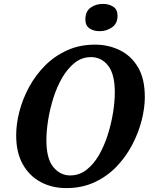

<svg xmlns="http://www.w3.org/2000/svg" viewBox="-20 -954 780 985"><path d="M320 11Q247 11 189 -20Q131 -51 97 -111Q63 -171 63 -260Q63 -318 79.5 -382Q96 -446 129 -507Q162 -568 210.5 -617Q259 -666 323.5 -695.5Q388 -725 468 -725Q536 -725 594.5 -696.5Q653 -668 688 -609Q723 -550 723 -456Q723 -401 707 -337.5Q691 -274 659 -212.5Q627 -151 579 -100.5Q531 -50 466 -19.5Q401 11 320 11ZM340 -54Q387 -54 424 -83Q461 -112 488 -159Q515 -206 533 -263Q551 -320 560 -376.5Q569 -433 569 -480Q569 -574 534.5 -617.5Q500 -661 447 -661Q400 -661 363.5 -632Q327 -603 299.5 -556Q272 -509 254 -452Q236 -395 227 -338.5Q218 -282 218 -235Q218 -140 253.5 -97Q289 -54 340 -54ZM491 -794Q460 -794 439 -808.5Q418 -823 418 -854Q418 -896 445 -915Q472 -934 508 -934Q538 -934 560.5 -920Q583 -906 583 -873Q583 -833 554.5 -813.5Q526 -794 491 -794Z"/></svg>

Font: Noto Serif SemiCondensed
Style: Bold Italic
Weight: 700
Width: 4
Italic angle: -12°
Designer: Monotype Design Team
Foundry: Monotype Imaging Inc.
Version: Version 2.014